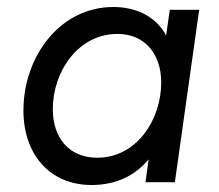

<svg xmlns="http://www.w3.org/2000/svg" viewBox="-20 -521 627 549"><path d="M242 8C310 8 365.5 -17.5 405 -65.5L396 0H480L549.5 -493H465.5L455 -419.5C429 -468.5 376.5 -501 304 -501C152 -501 47 -360 47 -205C47 -81 121 8 242 8ZM131 -209C131 -316 203 -424 316 -424C393 -424 441 -368 441 -285C441 -179 371 -70 258 -70C179 -70 131 -125 131 -209Z"/></svg>

Font: HK Grotesk
Style: Italic
Weight: 400
Italic angle: -16°
Designer: Alfredo Marco Pradil
Foundry: Hanken Design Co.
Version: Version 3.001;FEAKit 1.0